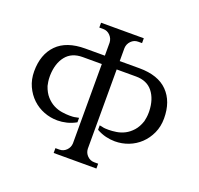

<svg xmlns="http://www.w3.org/2000/svg" viewBox="-123 -836 1008 971"><g transform="rotate(20 381.5 -350.5)"><path d="M522 -551Q623 -551 674.5 -498.5Q726 -446 726 -355Q726 -311 709.5 -275Q693 -239 666 -213.5Q639 -188 604 -174.5Q569 -161 531 -161Q507 -161 482 -167Q457 -173 432 -187V-211Q439 -209 448 -208Q455 -206 464 -205.5Q473 -205 482 -205Q500 -205 523 -208.5Q546 -212 567.5 -223Q589 -234 607.5 -254.5Q626 -275 637 -308Q639 -316 641 -329Q643 -342 643 -356V-364Q641 -428 610 -467Q579 -506 520 -506H416V-79Q417 -57 432.5 -41.5Q448 -26 470 -26H491V0H261V-26H282Q304 -26 319.5 -41.5Q335 -57 336 -79V-506H233Q174 -506 143 -467Q112 -428 110 -364V-356Q110 -342 112 -329Q114 -316 116 -308Q127 -275 145.5 -254.5Q164 -234 185.5 -223Q207 -212 230 -208.5Q253 -205 271 -205Q280 -205 289 -205.5Q298 -206 305 -208Q314 -209 321 -211V-187Q296 -173 271 -167Q246 -161 222 -161Q184 -161 149 -174.5Q114 -188 87 -213.5Q60 -239 43.5 -275Q27 -311 27 -355Q27 -446 78.5 -498.5Q130 -551 231 -551H336V-621Q335 -643 319.5 -659Q304 -675 282 -675H261V-701H491V-675H470Q448 -675 432.5 -659Q417 -643 416 -621V-551Z"/></g></svg>

Font: Constantine
Style: Regular
Weight: 400
Designer: Dukom Design
Version: Version 1.001;PS 001.001;hotconv 1.0.56;makeotf.lib2.0.21325